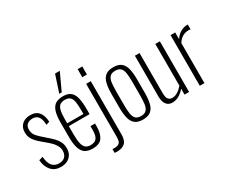

<svg xmlns="http://www.w3.org/2000/svg" viewBox="-137 -1281 2270 1897"><g transform="rotate(-30 997.5 -332.5)"><path d="M188 9Q120 9 80 -35.5Q40 -80 34 -156L79 -169Q84 -96 112.5 -63.5Q141 -31 190 -31Q234 -31 258 -55.5Q282 -80 282 -125Q282 -156 261.5 -189.5Q241 -223 197 -260L130 -317Q87 -354 67 -387.5Q47 -421 47 -464Q47 -504 63.5 -531Q80 -558 109.5 -572.5Q139 -587 178 -587Q243 -587 275 -546Q307 -505 309 -436L270 -424Q269 -469 257.5 -496Q246 -523 226.5 -535Q207 -547 181 -547Q143 -547 119.5 -527.5Q96 -508 96 -470Q96 -438 108.5 -414.5Q121 -391 155 -360L224 -299Q250 -277 274 -252Q298 -227 313.5 -196.5Q329 -166 329 -124Q329 -82 311.5 -52.5Q294 -23 262.5 -7Q231 9 188 9Z M549 9Q503 9 470 -9.5Q437 -28 419.5 -76.5Q402 -125 402 -214V-368Q402 -459 420 -506Q438 -553 471.5 -570Q505 -587 550 -587Q604 -587 635 -564Q666 -541 679 -490.5Q692 -440 692 -357V-302H455V-210Q455 -141 464.5 -102Q474 -63 495 -47Q516 -31 549 -31Q570 -31 591 -38Q612 -45 626 -71Q640 -97 640 -152V-195H692V-157Q692 -83 661.5 -37Q631 9 549 9ZM455 -334H640V-379Q640 -431 634.5 -468.5Q629 -506 610 -526.5Q591 -547 550 -547Q518 -547 496.5 -533.5Q475 -520 465 -483.5Q455 -447 455 -378ZM533 -626 597 -820H651L561 -626Z M745 155Q741 155 729.5 154.5Q718 154 715 153V110Q717 111 727 111Q737 111 739 111Q774 111 789.5 98Q805 85 808.5 65.5Q812 46 812 25V-578H865V28Q865 98 833 126.5Q801 155 745 155ZM812 -654V-746H865V-654Z M1124 9Q1067 9 1035.5 -16Q1004 -41 991.5 -90Q979 -139 979 -211V-367Q979 -439 991.5 -488Q1004 -537 1035.5 -562Q1067 -587 1124 -587Q1182 -587 1213.5 -562Q1245 -537 1257.5 -488.5Q1270 -440 1270 -367V-211Q1270 -139 1257.5 -90Q1245 -41 1213.5 -16Q1182 9 1124 9ZM1124 -31Q1166 -31 1186 -52.5Q1206 -74 1211.5 -114Q1217 -154 1217 -209V-369Q1217 -425 1211.5 -464.5Q1206 -504 1186 -525.5Q1166 -547 1124 -547Q1082 -547 1062.5 -525.5Q1043 -504 1037.5 -464.5Q1032 -425 1032 -369V-209Q1032 -154 1037.5 -114Q1043 -74 1062.5 -52.5Q1082 -31 1124 -31Z M1459 9Q1433 9 1412.5 -3.5Q1392 -16 1380 -43.5Q1368 -71 1368 -117V-578H1421V-123Q1421 -70 1437.5 -51Q1454 -32 1482 -32Q1513 -32 1544 -51.5Q1575 -71 1601 -102V-578H1653V0H1601V-68Q1573 -33 1536.5 -12Q1500 9 1459 9Z M1775 0V-578H1828V-500Q1854 -543 1892.5 -563.5Q1931 -584 1965 -584Q1967 -584 1969.5 -584Q1972 -584 1975 -583V-528Q1971 -530 1964.5 -530.5Q1958 -531 1953 -531Q1913 -531 1881.5 -512Q1850 -493 1828 -457V0Z"/></g></svg>

Font: Oswald ExtraLight
Style: Regular
Weight: 250
Designer: Vernon Adams
Foundry: Vernon Adams
Version: Version 4.103;gftools[0.9.33.dev8+g029e19f]